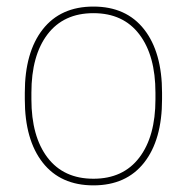

<svg xmlns="http://www.w3.org/2000/svg" viewBox="-20 -556 566 582"><path d="M55.2 -254.9V-274.9Q55.2 -397.5 109.4 -466.8Q163.6 -536.1 263.2 -536.1Q362.8 -536.1 417 -466.8Q471.2 -397.5 471.2 -274.9V-254.9Q471.2 -132.3 417 -63.2Q362.8 5.9 263.2 5.9Q163.6 5.9 109.4 -63.2Q55.2 -132.3 55.2 -254.9ZM451.2 -254.9V-274.9Q451.2 -387.7 402.3 -451.9Q353.5 -516.1 263.2 -516.1Q172.9 -516.1 124 -451.9Q75.2 -387.7 75.2 -274.9V-254.9Q75.2 -142.6 124 -78.4Q172.9 -14.2 263.2 -14.2Q353.5 -14.2 402.3 -78.4Q451.2 -142.6 451.2 -254.9Z"/></svg>

Font: Cooper Hewitt
Style: Thin
Weight: 701
Designer: Village Type and Design LLC
Foundry: Cooper Hewitt Smithsonian Design Museum
Version: 1.000